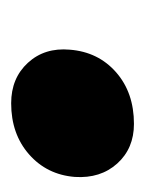

<svg xmlns="http://www.w3.org/2000/svg" viewBox="22 -272 260 344"><g transform="rotate(-90 152.0 -100.0)"><path d="M102 10Q58 10 31 -20Q4 -50 7 -96Q11 -146 47.5 -178Q84 -210 139 -210Q184 -210 211.5 -180Q239 -150 235 -105Q231 -54 194.5 -22Q158 10 102 10Z"/></g></svg>

Font: REM
Style: Bold Italic
Weight: 700
Italic angle: -11°
Designer: Octavio Pardo
Foundry: Ashler Design
Version: Version 1.005;gftools[0.9.28]